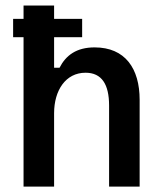

<svg xmlns="http://www.w3.org/2000/svg" viewBox="-20 -687 594 707"><path d="M179.2 0V-270C179.2 -354.2 221.7 -419.2 295 -419.2C355 -419.2 381.7 -375.8 381.7 -298.3V0H494.2V-319.2C494.2 -435 440.8 -512.5 328.3 -512.5C261.7 -512.5 222.5 -483.3 199.2 -437.5H179.2V-550H282.5V-617.5H179.2V-666.7H66.7V-617.5H28.3V-550H66.7V0Z"/></svg>

Font: Familjen Grotesk Medium
Style: Regular
Weight: 500
Designer: Anders Wikstroem, Jonas Baeckman, Matilda Gysing, Kristian Moeller
Foundry: Familjen STHLM AB
Version: Version 2.000